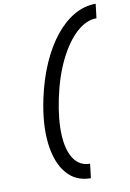

<svg xmlns="http://www.w3.org/2000/svg" viewBox="-113 -1012 826 1224"><g transform="rotate(-10 300.0 -400.0)"><path d="M373 145Q276 145 217 75.5Q158 6 143 -118.5Q128 -243 163 -408Q189 -529 232.5 -628Q276 -727 333 -798Q390 -869 456.5 -907Q523 -945 596 -945L585 -853Q518 -853 454.5 -795Q391 -737 340 -633.5Q289 -530 260 -392Q232 -258 237 -158Q242 -58 279.5 -2.5Q317 53 384 53Z"/></g></svg>

Font: Victor Mono Thin
Style: Italic
Weight: 100
Italic angle: -12°
Monospace: yes
Designer: Rune Bjørnerås
Version: Version 1.561;gftools[0.9.30]